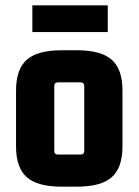

<svg xmlns="http://www.w3.org/2000/svg" viewBox="-20 -688 518 718"><path d="M383 -668V-568H101V-668ZM40 -140V-350Q40 -429 80 -464.5Q120 -500 210 -500H268Q358 -500 398 -464.5Q438 -429 438 -350V-140Q438 -61 398 -25.5Q358 10 268 10H210Q120 10 80 -25.5Q40 -61 40 -140ZM281 -380H197Q183 -380 183 -366V-124Q183 -110 197 -110H281Q295 -110 295 -124V-366Q295 -380 281 -380Z"/></svg>

Font: Gemunu Libre ExtraBold
Style: Regular
Weight: 800
Designer: Puspanada Ekanayake, Sola Matas, Pathum Egodawatta, Kosala Senevirathne
Foundry: mooniak
Version: Version 1.100